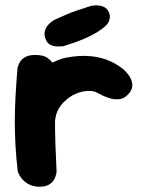

<svg xmlns="http://www.w3.org/2000/svg" viewBox="-20 -707 555 726"><path d="M114 -70Q94 -68 83 -80.5Q72 -93 67 -110.5Q62 -128 61 -141.5Q60 -155 60 -155Q54 -182 51.5 -197.5Q49 -213 49.5 -222.5Q50 -232 51.5 -241.5Q53 -251 53 -265Q57 -324 80 -370Q103 -416 141 -446Q179 -476 225 -488Q280 -499 323.5 -494.5Q367 -490 399.5 -474.5Q432 -459 453 -439Q453 -439 458 -433.5Q463 -428 469.5 -418.5Q476 -409 479 -396.5Q482 -384 478 -371Q474 -358 458 -344Q444 -332 425.5 -331.5Q407 -331 390 -337Q373 -343 361.5 -349Q350 -355 350 -355Q334 -365 308 -363Q282 -361 255 -347Q229 -332 211 -309.5Q193 -287 189 -257Q186 -234 184.5 -216.5Q183 -199 182 -184Q181 -169 181 -152.5Q181 -136 182 -114Q182 -114 177 -104Q172 -94 157.5 -83.5Q143 -73 114 -70ZM123 -1Q101 -3 86.5 -11.5Q72 -20 63 -31Q54 -42 50.5 -50.5Q47 -59 47 -59Q41 -113 38.5 -158.5Q36 -204 36 -247Q36 -290 38.5 -338.5Q41 -387 46 -448Q46 -448 48 -456Q50 -464 56.5 -474.5Q63 -485 78 -492.5Q93 -500 117 -499Q144 -499 159.5 -488Q175 -477 182.5 -463.5Q190 -450 192.5 -440Q195 -430 195 -430Q191 -381 189.5 -338Q188 -295 188 -252.5Q188 -210 189.5 -162.5Q191 -115 194 -58Q194 -58 192.5 -49Q191 -40 184.5 -28Q178 -16 163.5 -8Q149 0 123 -1ZM218 -532Q218 -532 210.5 -531.5Q203 -531 192.5 -531.5Q182 -532 171.5 -537Q161 -542 155 -553Q146 -572 149 -586.5Q152 -601 160.5 -611Q169 -621 177.5 -626.5Q186 -632 186 -632Q235 -655 267 -666Q299 -677 325 -685Q325 -685 332.5 -686Q340 -687 350.5 -686.5Q361 -686 371.5 -681.5Q382 -677 389 -666Q396 -654 395.5 -643Q395 -632 391 -624.5Q387 -617 382.5 -612.5Q378 -608 378 -608Q361 -593 339 -580.5Q317 -568 295 -559Q273 -550 252.5 -543Q232 -536 218 -532Z"/></svg>

Font: Sour Gummy
Style: Bold
Weight: 700
Designer: Stefie Justprince
Foundry: Eifetstype
Version: Version 1.000